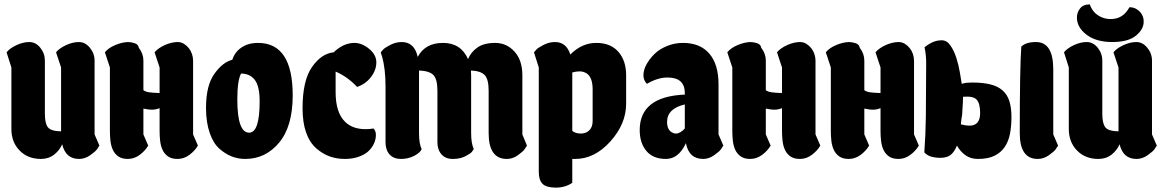

<svg xmlns="http://www.w3.org/2000/svg" viewBox="-20 -726 5320 877"><path d="M412 -112 434 -61Q430 -54 423 -44Q416 -34 392 -17Q368 0 341 0Q280 0 264 -67Q252 -39 227 -19.5Q202 0 167 0Q107 0 69.5 -38.5Q32 -77 32 -137V-418L10 -487Q24 -505 54.5 -519.5Q85 -534 114 -534Q143 -534 164 -508Q185 -482 185 -449V-206Q185 -163 198.5 -145Q212 -127 259 -126V-418L236 -487Q250 -505 281 -519.5Q312 -534 340.5 -534Q369 -534 390.5 -508Q412 -482 412 -449Z M709 -232Q692 -225 675 -225Q664 -225 655 -226.5Q646 -228 635 -230V-112L657 -61Q643 -37 618 -18.5Q593 0 564 0Q537 0 520.5 -11.5Q504 -23 495.5 -41.5Q487 -60 484.5 -82.5Q482 -105 482 -126V-418Q482 -418 478.5 -428.5Q475 -439 471 -451Q467 -463 463.5 -474Q460 -485 459 -487Q475 -507 506 -520Q537 -533 564 -534Q579 -534 595.5 -528.5Q612 -523 614 -508Q635 -481 635 -449V-314Q644 -307 661 -304.5Q678 -302 709 -301V-418Q709 -418 705.5 -428.5Q702 -439 698 -451Q694 -463 690.5 -474Q687 -485 686 -487Q694 -497 706.5 -505.5Q719 -514 733.5 -520.5Q748 -527 763 -530.5Q778 -534 791 -534Q807 -534 820 -526Q833 -518 842.5 -506Q852 -494 857 -479Q862 -464 862 -449V-112L884 -61Q870 -37 845 -18.5Q820 0 791 0Q764 0 747.5 -11.5Q731 -23 722.5 -41.5Q714 -60 711.5 -82.5Q709 -105 709 -126Z M1100 0Q1035 0 983 -46Q955 -70 938 -118.5Q921 -167 921 -234Q921 -335 959 -388.5Q997 -442 1041 -453Q1057 -502 1108 -522Q1131 -530 1159 -530Q1317 -530 1317 -290Q1317 -149 1255 -74.5Q1193 0 1100 0ZM1118 -120Q1166 -120 1166 -263Q1166 -333 1143.5 -361.5Q1121 -390 1081 -390Q1064 -358 1064 -272Q1064 -120 1118 -120Z M1425 -48Q1362 -104 1362 -231.5Q1362 -359 1405.5 -420.5Q1449 -482 1504 -487Q1549 -530 1599 -530Q1633 -530 1666 -503Q1699 -476 1699 -441Q1699 -406 1674.5 -374Q1650 -342 1611 -329Q1567 -376 1513 -399V-305Q1513 -210 1558 -168Q1592 -136 1650 -136Q1667 -136 1686 -139Q1697 -128 1697 -110Q1697 -92 1690 -74.5Q1683 -57 1667.5 -40Q1652 -23 1622.5 -11.5Q1593 0 1555.5 0Q1518 0 1486 -11.5Q1454 -23 1425 -48Z M1894 -118Q1894 -69 1906 -45Q1900 -29 1872.5 -14.5Q1845 0 1811.5 0Q1778 0 1759.5 -20.5Q1741 -41 1741 -76V-330Q1741 -413 1725 -468L1719 -487Q1723 -492 1730.5 -500Q1738 -508 1763 -521Q1788 -534 1815 -534Q1873 -534 1888 -466Q1922 -530 2003.5 -530Q2085 -530 2118 -456Q2130 -487 2160 -508.5Q2190 -530 2242 -530Q2294 -530 2330 -490.5Q2366 -451 2366 -382V-112L2387 -61Q2383 -54 2376 -44Q2369 -34 2345.5 -17Q2322 0 2295 0Q2212 0 2212 -118V-311Q2212 -364 2194 -383Q2176 -402 2131 -404L2132 -382V-118Q2132 -71 2144 -45Q2141 -40 2135.5 -32.5Q2130 -25 2106 -12.5Q2082 0 2048.5 0Q2015 0 1996.5 -21Q1978 -42 1978 -76V-311Q1978 -364 1960 -383Q1942 -402 1894 -404Z M2594 109Q2562 131 2519 131Q2476 131 2458.5 114Q2441 97 2441 59V-418L2419 -487Q2423 -492 2430.5 -500Q2438 -508 2463 -521Q2488 -534 2515 -534Q2567 -534 2585 -477Q2638 -530 2703.5 -530Q2769 -530 2804.5 -489.5Q2840 -449 2840 -382V-252Q2840 -160 2768 -80Q2696 0 2608 0H2594ZM2594 -128Q2609 -116 2633 -116Q2657 -116 2672 -131Q2687 -146 2687 -173V-318Q2687 -371 2661 -390Q2645 -400 2628 -400Q2611 -400 2594 -395Z M3108 -301Q3108 -372 3029 -372Q2984 -372 2935 -343Q2919 -359 2919 -382.5Q2919 -406 2932.5 -431Q2946 -456 2968.5 -478.5Q2991 -501 3026 -515.5Q3061 -530 3100 -530Q3178 -530 3220 -481Q3262 -432 3262 -341V-112L3284 -61Q3280 -54 3273 -44Q3266 -34 3242 -17Q3218 0 3192 0Q3127 0 3113 -72Q3080 0 3021.5 0Q2963 0 2932.5 -36.5Q2902 -73 2902 -132Q2902 -285 3108 -294ZM3054 -119Q3060 -116 3067 -116Q3087 -116 3108 -139V-249Q3027 -230 3027 -169Q3027 -130 3054 -119Z M3552 -232Q3535 -225 3518 -225Q3507 -225 3498 -226.5Q3489 -228 3478 -230V-112L3500 -61Q3486 -37 3461 -18.5Q3436 0 3407 0Q3380 0 3363.5 -11.5Q3347 -23 3338.5 -41.5Q3330 -60 3327.5 -82.5Q3325 -105 3325 -126V-418Q3325 -418 3321.5 -428.5Q3318 -439 3314 -451Q3310 -463 3306.5 -474Q3303 -485 3302 -487Q3318 -507 3349 -520Q3380 -533 3407 -534Q3422 -534 3438.5 -528.5Q3455 -523 3457 -508Q3478 -481 3478 -449V-314Q3487 -307 3504 -304.5Q3521 -302 3552 -301V-418Q3552 -418 3548.5 -428.5Q3545 -439 3541 -451Q3537 -463 3533.5 -474Q3530 -485 3529 -487Q3537 -497 3549.5 -505.5Q3562 -514 3576.5 -520.5Q3591 -527 3606 -530.5Q3621 -534 3634 -534Q3650 -534 3663 -526Q3676 -518 3685.5 -506Q3695 -494 3700 -479Q3705 -464 3705 -449V-112L3727 -61Q3713 -37 3688 -18.5Q3663 0 3634 0Q3607 0 3590.5 -11.5Q3574 -23 3565.5 -41.5Q3557 -60 3554.5 -82.5Q3552 -105 3552 -126Z M4002 -232Q3985 -225 3968 -225Q3957 -225 3948 -226.5Q3939 -228 3928 -230V-112L3950 -61Q3936 -37 3911 -18.5Q3886 0 3857 0Q3830 0 3813.5 -11.5Q3797 -23 3788.5 -41.5Q3780 -60 3777.5 -82.5Q3775 -105 3775 -126V-418Q3775 -418 3771.5 -428.5Q3768 -439 3764 -451Q3760 -463 3756.5 -474Q3753 -485 3752 -487Q3768 -507 3799 -520Q3830 -533 3857 -534Q3872 -534 3888.5 -528.5Q3905 -523 3907 -508Q3928 -481 3928 -449V-314Q3937 -307 3954 -304.5Q3971 -302 4002 -301V-418Q4002 -418 3998.5 -428.5Q3995 -439 3991 -451Q3987 -463 3983.5 -474Q3980 -485 3979 -487Q3987 -497 3999.5 -505.5Q4012 -514 4026.5 -520.5Q4041 -527 4056 -530.5Q4071 -534 4084 -534Q4100 -534 4113 -526Q4126 -518 4135.5 -506Q4145 -494 4150 -479Q4155 -464 4155 -449V-112L4177 -61Q4163 -37 4138 -18.5Q4113 0 4084 0Q4057 0 4040.5 -11.5Q4024 -23 4015.5 -41.5Q4007 -60 4004.5 -82.5Q4002 -105 4002 -126Z M4202 -30Q4208 -111 4209 -192.5Q4210 -274 4210 -355Q4210 -393 4210.5 -433.5Q4211 -474 4203 -510Q4220 -524 4239.5 -533Q4259 -542 4282 -542Q4305 -542 4321.5 -518Q4338 -494 4348.5 -461Q4359 -428 4364.5 -394.5Q4370 -361 4373 -343Q4384 -347 4396.5 -348Q4409 -349 4421 -349Q4470 -349 4504 -340.5Q4538 -332 4559.5 -313Q4581 -294 4590.5 -264Q4600 -234 4600 -192Q4600 -151 4593.5 -116Q4587 -81 4569.5 -55Q4552 -29 4522.5 -14.5Q4493 0 4447 0Q4414 0 4390.5 -16.5Q4367 -33 4351 -61Q4340 -33 4323 -19Q4306 -5 4274 -5Q4254 -5 4235 -10Q4216 -15 4202 -30ZM4638 -118Q4638 -418 4645 -513Q4666 -534 4712 -534Q4791 -534 4791 -409V-112L4813 -61Q4809 -54 4802 -44Q4795 -34 4771 -17Q4747 0 4720 0Q4638 0 4638 -118ZM4408 -152Q4457 -152 4457 -210Q4457 -253 4441.5 -270.5Q4426 -288 4379 -284Q4379 -271 4378 -255Q4377 -239 4376 -224Q4376 -211 4375 -204Q4374 -197 4373 -191Q4372 -185 4371 -178Q4370 -171 4369 -158Q4392 -152 4408 -152Z M5242 -112 5264 -61Q5260 -54 5253 -44Q5246 -34 5222 -17Q5198 0 5171 0Q5110 0 5094 -67Q5082 -39 5057 -19.5Q5032 0 4997 0Q4937 0 4899.5 -38.5Q4862 -77 4862 -137V-418L4840 -487Q4854 -505 4884.5 -519.5Q4915 -534 4944 -534Q4973 -534 4994 -508Q5015 -482 5015 -449V-206Q5015 -163 5028.5 -145Q5042 -127 5089 -126V-418L5066 -487Q5080 -505 5111 -519.5Q5142 -534 5170.5 -534Q5199 -534 5220.5 -508Q5242 -482 5242 -449ZM5139 -693Q5160 -693 5175 -682Q5204 -662 5204 -627Q5204 -592 5168.5 -563Q5133 -534 5060 -534Q4987 -534 4943 -567.5Q4899 -601 4899 -646Q4899 -669 4913.5 -687.5Q4928 -706 4958 -706Q4972 -663 5015 -646Q5032 -639 5054 -639Q5110 -639 5139 -693Z"/></svg>

Font: Chela One Cyrilic
Style: Regular
Weight: 400
Designer: Miguel Hernandez
Foundry: LatinoType
Version: Version 1.001